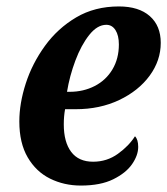

<svg xmlns="http://www.w3.org/2000/svg" viewBox="-20 -566 519 596"><path d="M231 10Q179 10 135.5 -11.5Q92 -33 66 -77.5Q40 -122 40 -189Q40 -245 60 -307Q80 -369 119.5 -423.5Q159 -478 216.5 -512Q274 -546 349 -546Q411 -546 445 -516Q479 -486 479 -433Q479 -378 444.5 -331Q410 -284 350 -255.5Q290 -227 215 -227H182Q178 -205 178 -180Q178 -125 201 -94.5Q224 -64 269 -64Q312 -64 346 -88.5Q380 -113 399 -143Q409 -133 409 -110Q409 -84 390 -56.5Q371 -29 331.5 -9.5Q292 10 231 10ZM196 -281Q239 -281 274 -299Q309 -317 329 -350.5Q349 -384 349 -428Q349 -456 338.5 -472.5Q328 -489 310 -489Q282 -489 257 -457.5Q232 -426 214 -378Q196 -330 188 -281Z"/></svg>

Font: Noto Serif Condensed
Style: Bold Italic
Weight: 700
Width: 3
Italic angle: -12°
Designer: Monotype Design Team
Foundry: Monotype Imaging Inc.
Version: Version 2.014